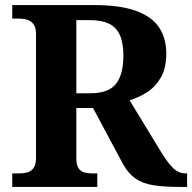

<svg xmlns="http://www.w3.org/2000/svg" viewBox="-20 -734 755 754"><path d="M28.1 0V-53H55.6Q72.4 -53 87.1 -56.9Q101.9 -60.9 111.6 -73.9Q121.4 -87 121.4 -113.1V-599.9Q121.4 -627 111.1 -639.8Q100.7 -652.6 85.7 -656.8Q70.7 -661 55.6 -661H28.1V-714H350.5Q452 -714 514.2 -691.3Q576.4 -668.7 604.7 -626.2Q633 -583.7 633 -523.3Q633 -468 612.5 -431.2Q591.9 -394.4 559.3 -373Q526.7 -351.6 488.9 -340.2L612.6 -137.1Q639.2 -93.6 660.6 -73.3Q681.9 -53 709.5 -53H714.8V0H681.6Q622 0 580.8 -6.8Q539.6 -13.6 511.7 -33.1Q483.7 -52.6 463 -90L345.4 -309.8H279.8V-113.1Q279.8 -87 288.1 -73.9Q296.4 -60.9 310.9 -56.9Q325.3 -53 342.7 -53H362.1V0ZM335.3 -367.8Q406.5 -367.8 435.5 -404.8Q464.5 -441.7 464.5 -515.1Q464.5 -565.6 450.7 -596.4Q436.9 -627.1 407.8 -641.1Q378.7 -655 333.3 -655H279.8V-367.8Z"/></svg>

Font: Noto Serif Gurmukhi
Style: Regular
Weight: 400
Designer: Vaibhav Singh and the Monotype Design Team
Foundry: Monotype Imaging Inc.
Version: Version 2.003